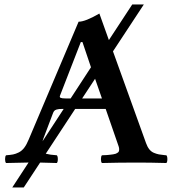

<svg xmlns="http://www.w3.org/2000/svg" viewBox="-20 -718 759 848"><path d="M168 -94.2 261.2 -236.8H253.9Q241.7 -236.8 237.8 -235.8Q227.5 -234.4 222.7 -231Q217.8 -227.5 214.8 -220.2L171.9 -106.9Q171.4 -105 169.9 -100.6Q168.5 -96.2 168 -94.2ZM292 -283.2 381.8 -420.9 344.2 -532.2H336.9L245.1 -295.9Q242.2 -288.6 247.8 -285.9Q253.4 -283.2 270 -283.2ZM430.2 -283.2 399.9 -370.1 342.8 -283.2ZM446.8 -236.8H312L182.1 -39.1Q200.2 -34.2 231 -32.2Q235.4 -27.8 235.4 -15.1Q235.4 -2.4 231 2Q219.2 1.5 194.6 1Q169.9 0.5 157.2 0L85 109.9H34.2L106 0H99.1Q73.2 0 6.8 2Q2.4 -2.4 2.4 -15.1Q2.4 -27.8 6.8 -32.2Q26.4 -33.7 37.8 -35.9Q49.3 -38.1 63 -44.9Q76.7 -51.8 87.2 -65.7Q97.7 -79.6 106.9 -102.1L327.1 -622.1Q356.9 -622.1 418.9 -658.2L460.9 -541L564 -698.2H615.2L479 -491.2L625 -85.9Q630.9 -69.3 639.4 -58.6Q647.9 -47.9 659.7 -43Q671.4 -38.1 681.9 -36.1Q692.4 -34.2 708 -32.7Q712.4 -32.2 714.8 -32.2Q719.2 -27.8 719.2 -15.1Q719.2 -2.4 714.8 2Q642.6 0 587.9 0Q504.4 0 430.2 2Q425.8 -2.4 425.8 -15.1Q425.8 -27.8 430.2 -32.2Q433.6 -32.2 441.2 -32.7Q448.7 -33.2 452.1 -33.2Q461.9 -34.2 467 -34.7Q472.2 -35.2 480 -36.4Q487.8 -37.6 491.5 -39.1Q495.1 -40.5 499.5 -43.5Q503.9 -46.4 505.1 -50Q506.3 -53.7 506.3 -59.3Q506.3 -64.9 503.9 -71.8Z"/></svg>

Font: Common Serif SemiBold
Style: Regular
Weight: 600
Designer: Philipp H. Poll, Khaled Hosny
Foundry: Stefan Peev, Context Ltd.
Version: Version 1.026